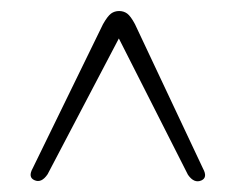

<svg xmlns="http://www.w3.org/2000/svg" viewBox="-20 -732 438 357"><path d="M354.5 -396.5Q341 -390.5 329.5 -407L201 -660.5L68.5 -408Q57 -391 44 -397Q31.5 -402.5 41 -419.5L171.5 -687Q180 -702 186.5 -706.8Q193 -711.5 201.5 -711.5Q210 -711.5 216.5 -706.8Q223 -702 231 -687L357.5 -418.5Q366.5 -402 354.5 -396.5Z"/></svg>

Font: Fraunces 72pt
Style: Regular
Weight: 400
Version: Version 1.000;[0bf87f6ff]